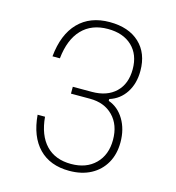

<svg xmlns="http://www.w3.org/2000/svg" viewBox="-119 -913 938 1026"><g transform="rotate(15 350.0 -400.0)"><path d="M583 -206Q583 -140 555 -91Q527 -42 476.5 -15Q426 12 357 12Q251 12 189 -51.5Q127 -115 117 -234H158Q167 -133 218 -79.5Q269 -26 357 -26Q441 -26 491 -75.5Q541 -125 541 -208Q541 -291 493 -340Q445 -389 365 -389H260V-427H365Q449 -427 497 -473Q545 -519 545 -600Q545 -681 496 -727.5Q447 -774 362 -774Q272 -774 218.5 -718Q165 -662 154 -556H113Q125 -680 189.5 -746Q254 -812 362 -812Q467 -812 527 -756Q587 -700 587 -602Q587 -532 554.5 -482Q522 -432 465 -414V-404Q519 -385 551 -331.5Q583 -278 583 -206Z"/></g></svg>

Font: Martian Mono Thin
Style: Regular
Weight: 100
Monospace: yes
Designer: Roman Shamin
Foundry: Evil Martians
Version: Version 1.000; ttfautohint (v1.8.4.7-5d5b)